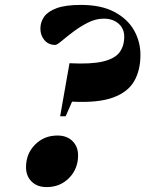

<svg xmlns="http://www.w3.org/2000/svg" viewBox="-20 -750 592 782"><path d="M309.5 -730Q392 -730 445.8 -701.5Q499.5 -673 525.8 -626.8Q552 -580.5 552 -526.5Q552 -463.5 526.2 -419Q500.5 -374.5 439.8 -352.5Q379 -330.5 273.5 -336L247.5 -276.5H225L263 -492.5Q351 -488 399.2 -499.5Q447.5 -511 466.8 -536.8Q486 -562.5 486 -600.5Q486 -633.5 462.8 -653.8Q439.5 -674 402.5 -674Q370 -674 338 -657.8Q306 -641.5 278.2 -620.5Q250.5 -599.5 231.2 -583.2Q212 -567 205 -567Q177.5 -567 161 -586.5Q144.5 -606 144.5 -634Q144.5 -660 159.8 -681.8Q175 -703.5 211 -716.8Q247 -730 309.5 -730ZM214 -198Q252.5 -198 275.2 -175.5Q298 -153 298 -117Q298 -62.5 261.5 -25.2Q225 12 170 12Q131.5 12 108.8 -10.5Q86 -33 86 -69Q86 -124 122.8 -161Q159.5 -198 214 -198Z"/></svg>

Font: Newsreader Display ExtraBold
Style: Italic
Weight: 800
Italic angle: -17°
Designer: Hugues Gentile
Foundry: Production Type
Version: Version 1.001